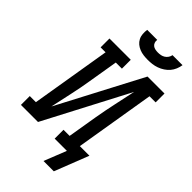

<svg xmlns="http://www.w3.org/2000/svg" viewBox="-339 -1042 1288 1288"><g transform="rotate(45 304.5 -398.0)"><path d="M379 -815Q358 -815 338 -817.5Q318 -820 299.5 -827.5Q281 -835 266.5 -847Q252 -859 243 -876.5Q234 -894 232.5 -914.5Q231 -935 234 -955H329Q327 -942 331 -930Q335 -918 344.5 -910.5Q354 -903 367 -900.5Q380 -898 392 -898Q406 -898 419 -900.5Q432 -903 444 -910.5Q456 -918 464 -930Q472 -942 474 -955H569Q566 -934 557.5 -913.5Q549 -893 535 -876.5Q521 -860 502 -847.5Q483 -835 462 -827.5Q441 -820 420 -817.5Q399 -815 379 -815ZM462 159H364L427 0H311V-84H369L404 -294Q417 -370 433.5 -446Q450 -522 466 -598L153 0H-9V-84H49L143 -651H96V-735H298V-651H240L205 -441Q193 -365 176 -289Q159 -213 143 -137L457 -735H618V-651H560L466 -84H557Z"/></g></svg>

Font: Iosevka Slab MdExObl
Style: Regular
Weight: 500
Width: 7
Italic angle: -9°
Monospace: yes
Designer: Belleve Invis
Foundry: Belleve Invis
Version: Version 11.1.1; ttfautohint (v1.8.3)